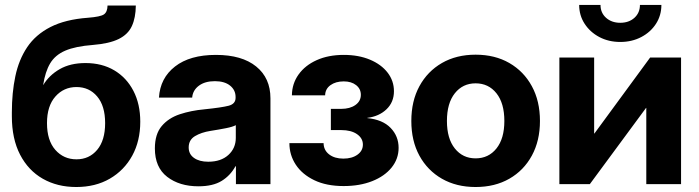

<svg xmlns="http://www.w3.org/2000/svg" viewBox="-20 -750 2845 782"><path d="M290.5 11.7Q213.4 11.7 154.3 -22Q95.2 -55.7 61.8 -120.1Q28.3 -184.6 28.3 -276.4V-292.5Q28.3 -372.1 42.5 -439.5Q56.6 -506.8 90.8 -557.9Q125 -608.9 185.5 -639.9Q246.1 -670.9 338.4 -677.7Q389.2 -681.6 403.3 -691.4Q417.5 -701.2 418 -727.5H533.2Q532.7 -677.7 517.1 -643.8Q501.5 -609.9 463.4 -591.1Q425.3 -572.3 357.9 -566.9Q287.1 -561.5 245.8 -543.7Q204.6 -525.9 184.3 -491.9Q164.1 -458 155.8 -403.8H156.2Q180.2 -443.8 223.4 -468.5Q266.6 -493.2 328.1 -493.2Q395.5 -493.2 445.6 -463.4Q495.6 -433.6 523.4 -379.9Q551.3 -326.2 551.3 -254.4Q551.3 -175.8 518.6 -116Q485.8 -56.2 427.2 -22.2Q368.7 11.7 290.5 11.7ZM291.5 -101.1Q343.3 -101.1 375.7 -139.6Q408.2 -178.2 408.2 -248.5Q408.2 -318.8 375.7 -357.2Q343.3 -395.5 291.5 -395.5Q239.7 -395.5 205.6 -356.9Q171.4 -318.4 171.4 -248.5Q171.4 -178.2 205.3 -139.6Q239.3 -101.1 291.5 -101.1Z M788.1 8.8Q710.9 8.8 660.9 -29.8Q610.8 -68.4 610.8 -145.5Q610.8 -203.6 638.7 -236.6Q666.5 -269.5 712.4 -284.7Q758.3 -299.8 812 -304.7Q882.8 -312 911.1 -319.3Q939.5 -326.7 939.5 -351.6V-355Q939.5 -383.3 917 -401.4Q894.5 -419.4 855 -419.4Q814.9 -419.4 790 -400.9Q765.1 -382.3 762.7 -352.5H627.4Q632.3 -432.1 692.9 -479.2Q753.4 -526.4 859.4 -526.4Q965.3 -526.4 1023.4 -479.2Q1081.5 -432.1 1081.5 -349.6V0H940.9V-72.8H939Q918.5 -35.2 882.8 -13.2Q847.2 8.8 788.1 8.8ZM828.1 -91.3Q879.9 -91.3 910.2 -118.9Q940.4 -146.5 940.4 -188.5V-240.2Q928.2 -233.4 899.9 -227.8Q871.6 -222.2 836.9 -216.8Q799.8 -210.9 774.2 -195.6Q748.5 -180.2 748.5 -149.4Q748.5 -122.1 770.3 -106.7Q792 -91.3 828.1 -91.3Z M1379.4 7.8Q1309.6 7.8 1260.3 -15.9Q1210.9 -39.6 1184.8 -79.1Q1158.7 -118.7 1158.7 -167H1297.9Q1298.3 -138.2 1320.6 -121.1Q1342.8 -104 1378.4 -104Q1413.6 -104 1435.8 -119.9Q1458 -135.7 1458 -161.1Q1458 -187 1434.1 -203.6Q1410.2 -220.2 1369.6 -220.2H1327.6V-306.6H1369.6Q1405.3 -306.6 1427.5 -322.3Q1449.7 -337.9 1449.7 -363.8Q1449.7 -388.2 1430.4 -403.3Q1411.1 -418.5 1379.9 -418.5Q1347.2 -418.5 1325.9 -403.1Q1304.7 -387.7 1304.2 -361.8H1168.9Q1169.4 -409.2 1196 -446.5Q1222.7 -483.9 1270 -505.1Q1317.4 -526.4 1380.4 -526.4Q1440.4 -526.4 1486.6 -507.1Q1532.7 -487.8 1558.6 -454.3Q1584.5 -420.9 1584.5 -378.4Q1584.5 -334 1554.2 -304.9Q1523.9 -275.9 1476.1 -270V-269Q1538.6 -262.7 1571 -229Q1603.5 -195.3 1603.5 -147.9Q1603.5 -103 1575 -67.6Q1546.4 -32.2 1495.8 -12.2Q1445.3 7.8 1379.4 7.8Z M1917 11.7Q1838.9 11.7 1780 -22Q1721.2 -55.7 1688.2 -116Q1655.3 -176.3 1655.3 -257.3Q1655.3 -338.4 1688.2 -398.9Q1721.2 -459.5 1780 -493.4Q1838.9 -527.3 1917 -527.3Q1995.6 -527.3 2054.4 -493.4Q2113.3 -459.5 2146.2 -398.9Q2179.2 -338.4 2179.2 -257.3Q2179.2 -176.8 2146.2 -116.2Q2113.3 -55.7 2054.4 -22Q1995.6 11.7 1917 11.7ZM1917 -105Q1969.7 -105 2002 -145.3Q2034.2 -185.5 2034.2 -257.3Q2034.2 -329.6 2002 -370.1Q1969.7 -410.6 1917 -410.6Q1864.7 -410.6 1832.5 -370.1Q1800.3 -329.6 1800.3 -257.3Q1800.3 -185.5 1832.5 -145.3Q1864.7 -105 1917 -105Z M2753.9 0H2612.3V-310.5H2611.3L2382.3 0H2258.3V-515.6H2399.9V-206.1H2400.9L2627.9 -515.6H2753.9ZM2506.3 -579.1Q2459 -579.1 2421.1 -599.1Q2383.3 -619.1 2361.1 -653.3Q2338.9 -687.5 2338.9 -730H2425.8Q2425.8 -697.8 2448.5 -677.5Q2471.2 -657.2 2506.3 -657.2Q2541.5 -657.2 2564 -677.5Q2586.4 -697.8 2586.4 -730H2673.8Q2673.8 -687.5 2651.9 -653.3Q2629.9 -619.1 2591.8 -599.1Q2553.7 -579.1 2506.3 -579.1Z"/></svg>

Font: Inter Display
Style: Bold
Weight: 700
Designer: Rasmus Andersson
Foundry: rsms
Version: Version 4.001;git-9221beed3